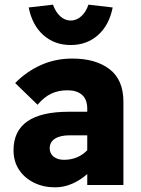

<svg xmlns="http://www.w3.org/2000/svg" viewBox="-20 -793 606 823"><path d="M216 10Q166 10 125.5 -10Q85 -30 61.5 -65.5Q38 -101 38 -149Q38 -314 275 -314H354V-326Q354 -367 331.5 -386.5Q309 -406 269 -406Q230 -406 199.5 -391.5Q169 -377 141 -344L45 -437Q93 -486 155 -514Q217 -542 290 -542Q390 -542 449.5 -496.5Q509 -451 509 -357V0H354V-47Q325 -21 289.5 -5.5Q254 10 216 10ZM254 -108Q314 -108 354 -149V-213H279Q238 -213 215.5 -198.5Q193 -184 193 -157Q193 -135 210 -121.5Q227 -108 254 -108ZM283 -600Q214 -600 166 -642.5Q118 -685 103 -761L207 -773Q218 -742 238 -723.5Q258 -705 283 -705Q308 -705 328.5 -723.5Q349 -742 359 -773L463 -761Q448 -685 400 -642.5Q352 -600 283 -600Z"/></svg>

Font: Readex Pro
Style: Bold
Weight: 700
Designer: Bonnie Shaver-Troup, Thomas Jockin
Foundry: Lexend
Version: Version 1.203; ttfautohint (v1.8.3)